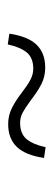

<svg xmlns="http://www.w3.org/2000/svg" viewBox="154 -526 135 482"><g transform="rotate(90 221.0 -285.5)"><path d="M65 -242Q72 -289 93 -310.5Q114 -332 150 -332Q173 -332 191.5 -322.5Q210 -313 232 -296Q251 -282 263 -275.5Q275 -269 289 -269Q316 -269 329.5 -285Q343 -301 350 -333L377 -329Q370 -282 349 -260.5Q328 -239 292 -239Q271 -239 252.5 -248Q234 -257 212 -274Q194 -288 180.5 -295Q167 -302 153 -302Q126 -302 112.5 -286Q99 -270 92 -238Z"/></g></svg>

Font: Athiti ExtraLight
Style: Regular
Weight: 250
Version: Version 1.032